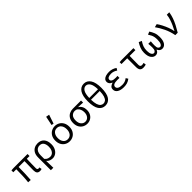

<svg xmlns="http://www.w3.org/2000/svg" viewBox="417 -2593 4566 4566"><g transform="rotate(-45 2700.0 -310.0)"><path d="M503 12Q445 12 421 -19.5Q397 -51 397 -110Q397 -129 397.5 -164Q398 -199 399 -243Q400 -287 401 -332.5Q402 -378 402 -418H205Q205 -316 201.5 -209Q198 -102 190 5L108 0Q120 -107 124 -213.5Q128 -320 128 -418H27V-481L96 -486H573V-418H481Q479 -377 477.5 -329.5Q476 -282 475.5 -237Q475 -192 474.5 -157Q474 -122 474 -104Q474 -56 519 -56Q527 -56 546 -62L558 1Q547 5 534 8.5Q521 12 503 12Z M693 179V-248Q693 -333 723.5 -388Q754 -443 805.5 -470.5Q857 -498 919 -498Q1026 -498 1083 -432Q1140 -366 1140 -250Q1140 -168 1109.5 -109Q1079 -50 1030.5 -19Q982 12 928 12Q886 12 845.5 -2.5Q805 -17 770 -57Q772 8 773.5 61Q775 114 776 179ZM914 -57Q953 -57 985 -80Q1017 -103 1036 -146.5Q1055 -190 1055 -250Q1055 -330 1022.5 -379.5Q990 -429 916 -429Q878 -429 845 -409Q812 -389 792 -348.5Q772 -308 772 -247V-123Q807 -80 843.5 -68.5Q880 -57 914 -57Z M1500 12Q1436 12 1382.5 -18Q1329 -48 1296.5 -105Q1264 -162 1264 -242Q1264 -324 1296.5 -381Q1329 -438 1382.5 -468Q1436 -498 1500 -498Q1564 -498 1617.5 -468Q1671 -438 1703.5 -381Q1736 -324 1736 -242Q1736 -162 1703.5 -105Q1671 -48 1617.5 -18Q1564 12 1500 12ZM1500 -56Q1570 -56 1610.5 -107.5Q1651 -159 1651 -242Q1651 -326 1610.5 -378Q1570 -430 1500 -430Q1430 -430 1389.5 -378Q1349 -326 1349 -242Q1349 -159 1389.5 -107.5Q1430 -56 1500 -56ZM1522 -559 1465 -569 1512 -799 1597 -784Z M2090 12Q2028 12 1975.5 -17Q1923 -46 1891.5 -102Q1860 -158 1860 -238Q1860 -323 1893 -378Q1926 -433 1979.5 -459.5Q2033 -486 2094 -486H2372V-416Q2329 -419 2292.5 -421Q2256 -423 2214 -424V-420Q2261 -394 2287.5 -344.5Q2314 -295 2314 -227Q2314 -152 2284 -98.5Q2254 -45 2203.5 -16.5Q2153 12 2090 12ZM2090 -56Q2153 -56 2193 -104Q2233 -152 2233 -234Q2233 -283 2216.5 -324.5Q2200 -366 2169 -392Q2138 -418 2092 -418Q2029 -418 1987 -373.5Q1945 -329 1945 -238Q1945 -154 1986.5 -105Q2028 -56 2090 -56Z M2700 12Q2594 12 2533 -77Q2472 -166 2472 -359Q2472 -538 2533 -631Q2594 -724 2700 -724Q2806 -724 2867 -631Q2928 -538 2928 -359Q2928 -166 2867 -77Q2806 12 2700 12ZM2700 -656Q2639 -656 2598.5 -594Q2558 -532 2553 -390H2847Q2843 -532 2802 -594Q2761 -656 2700 -656ZM2700 -56Q2741 -56 2773 -82Q2805 -108 2825 -168.5Q2845 -229 2847 -331H2553Q2556 -229 2575.5 -168.5Q2595 -108 2627.5 -82Q2660 -56 2700 -56Z M3320 12Q3214 12 3152.5 -27Q3091 -66 3091 -134Q3091 -187 3123.5 -214.5Q3156 -242 3202 -255V-259Q3159 -275 3137 -304Q3115 -333 3115 -367Q3115 -412 3142 -441Q3169 -470 3216.5 -484Q3264 -498 3325 -498Q3379 -498 3428 -482Q3477 -466 3518 -436L3485 -381Q3412 -433 3327 -433Q3266 -433 3231.5 -414Q3197 -395 3197 -357Q3197 -324 3231 -304Q3265 -284 3338 -284Q3352 -284 3366.5 -285Q3381 -286 3399 -287V-219Q3378 -221 3359.5 -221Q3341 -221 3323 -221Q3173 -221 3173 -141Q3173 -101 3211.5 -77.5Q3250 -54 3329 -54Q3374 -54 3415 -66Q3456 -78 3499 -112L3534 -57Q3481 -17 3431.5 -2.5Q3382 12 3320 12Z M3976 12Q3911 12 3885 -23.5Q3859 -59 3859 -127V-419H3666V-481L3736 -486H4134V-419H3940Q3938 -341 3937 -265.5Q3936 -190 3936 -121Q3936 -87 3951 -71.5Q3966 -56 3994 -56Q4009 -56 4024 -59Q4039 -62 4055 -67L4066 -3Q4050 3 4026 7.5Q4002 12 3976 12Z M4390 12Q4324 12 4279 -48Q4234 -108 4234 -229Q4234 -306 4260.5 -373.5Q4287 -441 4325 -498L4397 -465Q4356 -404 4335 -347.5Q4314 -291 4314 -214Q4314 -138 4337 -97Q4360 -56 4395 -56Q4424 -56 4444 -83.5Q4464 -111 4464 -178Q4464 -208 4462 -238.5Q4460 -269 4456 -308H4541Q4537 -269 4535.5 -238.5Q4534 -208 4534 -178Q4534 -108 4554 -82Q4574 -56 4602 -56Q4638 -56 4660 -98Q4682 -140 4682 -227Q4682 -277 4674.5 -315.5Q4667 -354 4650 -390Q4633 -426 4606 -467L4679 -498Q4717 -440 4741.5 -378.5Q4766 -317 4766 -232Q4766 -110 4723.5 -49Q4681 12 4612 12Q4577 12 4547.5 -7.5Q4518 -27 4501 -69H4497Q4481 -27 4453 -7.5Q4425 12 4390 12Z M5057 0Q5030 -143 4972 -263.5Q4914 -384 4847 -477L4929 -498Q4967 -446 5003 -376.5Q5039 -307 5067.5 -232Q5096 -157 5109 -85H5113Q5147 -148 5177.5 -215.5Q5208 -283 5230 -352Q5252 -421 5257 -486H5340Q5327 -402 5299.5 -323.5Q5272 -245 5231.5 -166Q5191 -87 5138 0Z"/></g></svg>

Font: SauceCodePro NFM
Style: Regular
Weight: 400
Monospace: yes
Designer: Paul D. Hunt, Teo Tuominen
Foundry: Adobe
Version: Version 2.042;hotconv 1.1.0;makeotfexe 2.6.0;Nerd Fonts 3.3.